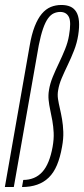

<svg xmlns="http://www.w3.org/2000/svg" viewBox="-48 -752 339 772"><path d="M-28.5 0H7.5L108 -570.5Q116 -610.5 125.2 -637Q134.5 -663.5 145.2 -678.2Q156 -693 168.5 -698.5Q181 -704 194 -704Q218.5 -704 228.8 -684Q239 -664 229.5 -609.5Q225 -582 213.5 -553.8Q202 -525.5 188.8 -498Q175.5 -470.5 164.2 -443Q153 -415.5 149 -390Q145.5 -370 147.5 -350Q149.5 -330 154 -309.5Q158.5 -289 162.5 -266.5Q166.5 -244 167.8 -218.2Q169 -192.5 163.5 -161.5Q157.5 -128 147.2 -102.5Q137 -77 122.2 -60.8Q107.5 -44.5 88 -36.5Q68.5 -28.5 45.5 -28.5L40.5 0Q74.5 0 101.5 -9.5Q128.5 -19 148.2 -38.2Q168 -57.5 181 -88.2Q194 -119 201.5 -162Q207.5 -194.5 206.5 -222Q205.5 -249.5 201.5 -272.5Q197.5 -295.5 192.8 -315.8Q188 -336 185.2 -354.2Q182.5 -372.5 186 -390.5Q189.5 -412.5 200.2 -437.8Q211 -463 224.2 -490.5Q237.5 -518 249.5 -548.5Q261.5 -579 266.5 -611Q271.5 -643.5 269.5 -666.8Q267.5 -690 258.5 -704.5Q249.5 -719 234.5 -725.5Q219.5 -732 199 -732Q175.5 -732 155.8 -723.8Q136 -715.5 120 -696.5Q104 -677.5 91.5 -645.8Q79 -614 71 -566.5Z"/></svg>

Font: Anybody ExtraCondensed ExtraLight
Style: Italic
Weight: 250
Width: 2
Italic angle: -10°
Version: Version 1.113;gftools[0.9.25]